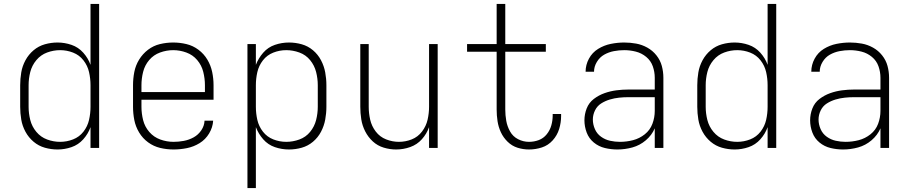

<svg xmlns="http://www.w3.org/2000/svg" viewBox="-20 -755 4648 980"><path d="M274 8Q310 8 345 -4Q380 -16 405 -44Q430 -72 442 -106V0H486V-735H442V-424Q430 -458 405 -486Q380 -514 345 -526Q310 -538 274 -538Q241 -538 209 -529Q177 -520 151.5 -498.5Q126 -477 110 -447.5Q94 -418 88.5 -385.5Q83 -353 83 -320V-210Q83 -177 88.5 -144.5Q94 -112 110 -82.5Q126 -53 151.5 -31.5Q177 -10 209 -1Q241 8 274 8ZM287 -31Q253 -31 220.5 -43Q188 -55 165.5 -82Q143 -109 134.5 -142.5Q126 -176 126 -210V-320Q126 -354 134.5 -387.5Q143 -421 165.5 -448Q188 -475 220.5 -487Q253 -499 287 -499Q321 -499 353 -486.5Q385 -474 406 -447Q427 -420 434.5 -387Q442 -354 442 -320V-210Q442 -176 434.5 -143Q427 -110 406 -83Q385 -56 353 -43.5Q321 -31 287 -31Z M866 8Q900 8 934.5 1Q969 -6 999 -24.5Q1029 -43 1047.5 -74Q1066 -105 1068 -139H1024Q1023 -113 1007.5 -90Q992 -67 968.5 -54Q945 -41 918.5 -36Q892 -31 866 -31Q831 -31 798 -43Q765 -55 742 -81.5Q719 -108 710.5 -142Q702 -176 702 -210V-246H1070V-320Q1070 -354 1063 -387.5Q1056 -421 1038.5 -450.5Q1021 -480 993 -501Q965 -522 931.5 -530Q898 -538 864 -538Q830 -538 796.5 -530Q763 -522 735.5 -501Q708 -480 690 -450.5Q672 -421 665.5 -387.5Q659 -354 659 -320V-210Q659 -176 665.5 -142.5Q672 -109 690 -79Q708 -49 736 -28.5Q764 -8 797.5 0Q831 8 866 8ZM702 -285V-320Q702 -354 710.5 -388Q719 -422 741.5 -448.5Q764 -475 797 -487Q830 -499 864 -499Q898 -499 931 -487Q964 -475 986.5 -448.5Q1009 -422 1017.5 -388Q1026 -354 1026 -320V-285Z M1243 205H1286V-106Q1299 -72 1323.5 -44Q1348 -16 1383 -4Q1418 8 1455 8Q1488 8 1520 -1Q1552 -10 1577.5 -31.5Q1603 -53 1618.5 -82.5Q1634 -112 1640 -144.5Q1646 -177 1646 -210V-320Q1646 -353 1640 -385.5Q1634 -418 1618.5 -447.5Q1603 -477 1577.5 -498.5Q1552 -520 1520 -529Q1488 -538 1455 -538Q1418 -538 1383 -526Q1348 -514 1323.5 -486Q1299 -458 1286 -424V-530H1243ZM1441 -31Q1407 -31 1375 -43.5Q1343 -56 1322 -83Q1301 -110 1293.5 -143Q1286 -176 1286 -210V-320Q1286 -354 1293.5 -387Q1301 -420 1322 -447Q1343 -474 1375 -486.5Q1407 -499 1441 -499Q1475 -499 1508 -487Q1541 -475 1563 -448Q1585 -421 1593.5 -387.5Q1602 -354 1602 -320V-210Q1602 -176 1593.5 -142.5Q1585 -109 1563 -82Q1541 -55 1508 -43Q1475 -31 1441 -31Z M2002 8Q2039 8 2074 -4.5Q2109 -17 2133.5 -44.5Q2158 -72 2170 -106V0H2214V-530H2170V-210Q2170 -177 2162.5 -144Q2155 -111 2134 -83.5Q2113 -56 2081.5 -43.5Q2050 -31 2016 -31Q1983 -31 1951 -43.5Q1919 -56 1898 -83.5Q1877 -111 1869.5 -144Q1862 -177 1862 -210V-530H1819V-210Q1819 -178 1824 -146Q1829 -114 1844 -84.5Q1859 -55 1883 -33Q1907 -11 1938.5 -1.5Q1970 8 2002 8Z M2680 8Q2714 8 2746 -2.5Q2778 -13 2801 -38.5Q2824 -64 2834 -96.5Q2844 -129 2844 -163Q2844 -168 2844 -173H2801Q2801 -169 2801 -165Q2801 -140 2794 -115Q2787 -90 2770.5 -69.5Q2754 -49 2730 -40Q2706 -31 2680 -31Q2651 -31 2624.5 -44.5Q2598 -58 2583.5 -84Q2569 -110 2564 -138.5Q2559 -167 2559 -196V-491H2766V-530H2559V-735H2515V-530H2364V-491H2515V-196Q2515 -166 2519.5 -136.5Q2524 -107 2536.5 -80Q2549 -53 2571 -31.5Q2593 -10 2621.5 -1Q2650 8 2680 8Z M3131 8Q3170 8 3208 -2.5Q3246 -13 3276.5 -39Q3307 -65 3322 -100V0H3366V-358Q3366 -389 3358 -418.5Q3350 -448 3330.5 -472.5Q3311 -497 3284 -512Q3257 -527 3227 -532.5Q3197 -538 3166 -538Q3132 -538 3097.5 -531Q3063 -524 3033 -505.5Q3003 -487 2986 -455.5Q2969 -424 2969 -389H3012Q3012 -415 3026.5 -439Q3041 -463 3064 -476Q3087 -489 3113.5 -494Q3140 -499 3166 -499Q3196 -499 3225.5 -491.5Q3255 -484 3278.5 -464.5Q3302 -445 3312 -416.5Q3322 -388 3322 -358V-298H3188Q3157 -298 3126 -294Q3095 -290 3065.5 -279.5Q3036 -269 3011 -250Q2986 -231 2974.5 -201.5Q2963 -172 2963 -141Q2963 -109 2974.5 -78.5Q2986 -48 3011 -27.5Q3036 -7 3067.5 0.5Q3099 8 3131 8ZM3144 -31Q3119 -31 3094 -36.5Q3069 -42 3048 -57Q3027 -72 3016.5 -96Q3006 -120 3006 -145Q3006 -169 3017 -191.5Q3028 -214 3048.5 -227Q3069 -240 3092.5 -247Q3116 -254 3140 -256.5Q3164 -259 3188 -259H3322V-189Q3322 -155 3310 -123Q3298 -91 3271 -69.5Q3244 -48 3211 -39.5Q3178 -31 3144 -31Z M3730 8Q3766 8 3801 -4Q3836 -16 3861 -44Q3886 -72 3898 -106V0H3942V-735H3898V-424Q3886 -458 3861 -486Q3836 -514 3801 -526Q3766 -538 3730 -538Q3697 -538 3665 -529Q3633 -520 3607.5 -498.5Q3582 -477 3566 -447.5Q3550 -418 3544.5 -385.5Q3539 -353 3539 -320V-210Q3539 -177 3544.5 -144.5Q3550 -112 3566 -82.5Q3582 -53 3607.5 -31.5Q3633 -10 3665 -1Q3697 8 3730 8ZM3743 -31Q3709 -31 3676.5 -43Q3644 -55 3621.5 -82Q3599 -109 3590.5 -142.5Q3582 -176 3582 -210V-320Q3582 -354 3590.5 -387.5Q3599 -421 3621.5 -448Q3644 -475 3676.5 -487Q3709 -499 3743 -499Q3777 -499 3809 -486.5Q3841 -474 3862 -447Q3883 -420 3890.5 -387Q3898 -354 3898 -320V-210Q3898 -176 3890.5 -143Q3883 -110 3862 -83Q3841 -56 3809 -43.5Q3777 -31 3743 -31Z M4283 8Q4322 8 4360 -2.5Q4398 -13 4428.5 -39Q4459 -65 4474 -100V0H4518V-358Q4518 -389 4510 -418.5Q4502 -448 4482.5 -472.5Q4463 -497 4436 -512Q4409 -527 4379 -532.5Q4349 -538 4318 -538Q4284 -538 4249.5 -531Q4215 -524 4185 -505.5Q4155 -487 4138 -455.5Q4121 -424 4121 -389H4164Q4164 -415 4178.5 -439Q4193 -463 4216 -476Q4239 -489 4265.5 -494Q4292 -499 4318 -499Q4348 -499 4377.5 -491.5Q4407 -484 4430.5 -464.5Q4454 -445 4464 -416.5Q4474 -388 4474 -358V-298H4340Q4309 -298 4278 -294Q4247 -290 4217.5 -279.5Q4188 -269 4163 -250Q4138 -231 4126.5 -201.5Q4115 -172 4115 -141Q4115 -109 4126.5 -78.5Q4138 -48 4163 -27.5Q4188 -7 4219.5 0.5Q4251 8 4283 8ZM4296 -31Q4271 -31 4246 -36.5Q4221 -42 4200 -57Q4179 -72 4168.5 -96Q4158 -120 4158 -145Q4158 -169 4169 -191.5Q4180 -214 4200.5 -227Q4221 -240 4244.5 -247Q4268 -254 4292 -256.5Q4316 -259 4340 -259H4474V-189Q4474 -155 4462 -123Q4450 -91 4423 -69.5Q4396 -48 4363 -39.5Q4330 -31 4296 -31Z"/></svg>

Font: Iosevka Sparkle Extralight
Style: Regular
Weight: 200
Designer: Belleve Invis
Foundry: Belleve Invis
Version: Version 4.5.0; ttfautohint (v1.8.3)